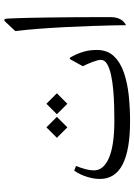

<svg xmlns="http://www.w3.org/2000/svg" viewBox="113 -713 621 887"><g transform="rotate(-90 423.5 -269.5)"><path d="M230.3 -317.2 278.7 -268.8 327.1 -317.2 278.7 -365.6ZM339.2 -317.2 387.6 -268.8 436 -317.2 387.6 -365.6ZM307.3 20.9Q366.7 20.9 425 14.9Q483.3 8.8 531.2 -7.5Q579 -23.8 607.6 -54.1Q636.2 -84.3 636.2 -132.4Q636.2 -167.2 627.4 -196Q618.6 -224.8 602.9 -252.7Q599.9 -257.8 597.2 -257.8Q594.4 -257.8 591.5 -252.7L561.1 -197.3Q571.3 -177.5 580.9 -152.2Q590.4 -126.9 590.4 -114Q590.4 -96.4 571 -85.1Q551.5 -73.7 520 -66.9Q488.4 -60.1 450.9 -56.8Q413.3 -53.5 376.2 -52.6Q339.2 -51.7 309.9 -51.7Q195.5 -51.7 137.7 -76.6Q79.9 -101.6 79.9 -145.9Q79.9 -163.2 85.1 -183.4Q90.2 -203.5 100.1 -228.8L78.5 -237.3Q59.4 -209 49.9 -177.5Q40.3 -145.9 40.3 -118.8Q40.3 -48 107.3 -13.6Q174.2 20.9 307.3 20.9Z M750.6 2.2Q763.1 -4 771.4 -14.1Q779.6 -24.2 783.8 -37.8Q788 -51.3 788 -68.6Q788 -158 787.5 -229Q786.9 -300 786.2 -353.9Q785.5 -407.8 784.6 -446.3Q783.6 -484.8 782.7 -509.2Q781.8 -533.6 781.1 -544.9Q780.7 -553 779.2 -556.7Q777.8 -560.3 774.8 -560.3Q771.2 -560.3 765.7 -554.5L723.5 -509.4Q729.4 -460.9 734 -401.2Q738.5 -341.4 741.7 -279.1Q744.8 -216.7 746.8 -160.1Q748.8 -103.4 749.7 -60.5Q750.6 -17.6 750.6 2.2Z"/></g></svg>

Font: Parastoo
Style: Regular
Weight: 400
Foundry: Saber Rastikerdar (saber.rastikerdar@gmail.com)
Version: Version 3.000